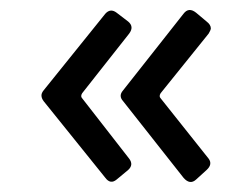

<svg xmlns="http://www.w3.org/2000/svg" viewBox="-20 -409 500 381"><path d="M236.3 -342.3 143.1 -224.1Q139.2 -217.8 143.1 -213.9L236.3 -94.2Q245.6 -82 234.4 -71.8L211.4 -52.7Q199.2 -42.5 189 -56.2L66.4 -208.5Q62.5 -213.9 62.3 -219Q62 -224.1 66.4 -229.5L189 -381.8Q199.2 -393.1 211.4 -383.8L234.4 -366.2Q246.6 -356 236.3 -342.3ZM394 -342.3 298.8 -224.1Q294.9 -217.8 298.8 -213.9L394 -94.2Q402.3 -83 390.1 -71.8L369.1 -52.7Q356.9 -41.5 344.2 -56.2L224.1 -208.5Q214.8 -218.8 224.1 -229.5L344.2 -381.8Q354.5 -395.5 369.1 -383.8L390.1 -366.2Q398.4 -359.9 398.4 -352.5Q397.9 -348.6 394 -342.3Z"/></svg>

Font: GOSTRUS
Style: type_B
Weight: 400
Designer: Юрий и Татьяна Кривогуз
Version: Version 02.00